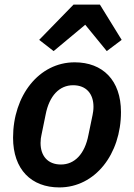

<svg xmlns="http://www.w3.org/2000/svg" viewBox="-20 -806 585 838"><path d="M301 -786 151 -632 214 -583 352 -698 446 -583 511 -632 416 -786ZM239 12C395 12 508 -133 508 -317C508 -456 428 -534 306 -534C150 -534 37 -389 37 -205C37 -66 117 12 239 12ZM246 -88C188 -88 157 -126 157 -182C157 -196 159 -209 161 -217L179 -305C195 -389 240 -434 299 -434C357 -434 388 -396 388 -340C388 -326 386 -314 384 -304L366 -217C350 -133 305 -88 246 -88Z"/></svg>

Font: Braiins Sans SemiBold
Style: Italic
Weight: 600
Italic angle: -11.31°
Designer: Mike Abbink, Paul van der Laan, Pieter van Rosmalen, Jiri Chlebus, Lubos Buracinsky
Foundry: Bold Monday, Sudetype
Version: Version 1.000;hotconv 1.0.109;makeotfexe 2.5.65596